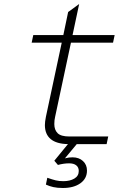

<svg xmlns="http://www.w3.org/2000/svg" viewBox="-20 -719 690 958"><path d="M146 -544H296L320 -659L375 -699L342 -544H552L544 -506H334L255 -136Q251 -120 251 -100Q251 -71 267.5 -54.5Q284 -38 326 -38H520L512 0H363L304 71Q316 68 324.5 67Q333 66 342 66Q374 66 394 84.5Q414 103 414 132Q414 172 381 195.5Q348 219 294 219Q266 219 246 214.5Q226 210 209 202L216 168Q242 177 258.5 181Q275 185 296 185Q329 185 351 172Q373 159 373 134Q373 116 360.5 106Q348 96 325 96Q298 96 269 104L251 83L319 0Q262 -1 233 -25Q204 -49 204 -95Q204 -111 209 -136L288 -506H138Z"/></svg>

Font: Azeret Mono Thin
Style: Italic
Weight: 100
Italic angle: -12°
Designer: Martin Vácha
Foundry: Displaay
Version: Version 1.000; Glyphs 3.0.3, build 3074